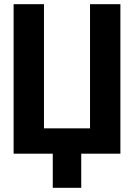

<svg xmlns="http://www.w3.org/2000/svg" viewBox="-20 -734 640 917"><path d="M45 0V-714H190V-121H410V-714H555V0ZM232 163V-20H368V163Z"/></svg>

Font: Noto Sans Mono
Style: Bold
Weight: 700
Designer: Monotype Design Team
Foundry: Monotype Imaging Inc.
Version: Version 2.014